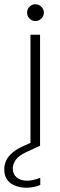

<svg xmlns="http://www.w3.org/2000/svg" viewBox="-71 -684 280 901"><path d="M72 0V-521H117V0ZM95 -585Q80 -585 68 -596.5Q56 -608 56 -625Q56 -641 67.5 -652.5Q79 -664 95 -664Q112 -664 123.5 -652Q135 -640 135 -625Q135 -609 123 -597Q111 -585 95 -585ZM53 197Q28 197 4 189Q-20 181 -35.5 162Q-51 143 -51 110Q-51 89 -42 69.5Q-33 50 -12 32Q9 14 44 -1L102 -27L117 0L54 29Q17 46 3 66Q-11 86 -11 107Q-11 133 7 148.5Q25 164 57 164Q71 164 87.5 160Q104 156 118 150V184Q104 190 86.5 193.5Q69 197 53 197Z"/></svg>

Font: DM Sans 10pt ExtraLight
Style: Regular
Weight: 250
Version: Version 4.004;gftools[0.9.30]